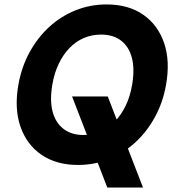

<svg xmlns="http://www.w3.org/2000/svg" viewBox="-20 -732 802 866"><path d="M464 114 305 -297H466L625 114ZM332 12Q234 12 167 -34Q100 -80 72 -161.5Q44 -243 63 -350Q77 -430 113.5 -496.5Q150 -563 202.5 -611Q255 -659 321 -685.5Q387 -712 460 -712Q559 -712 625.5 -666Q692 -620 720 -538.5Q748 -457 729 -350Q715 -270 678.5 -203.5Q642 -137 589.5 -89Q537 -41 471.5 -14.5Q406 12 332 12ZM357 -123Q399 -123 434.5 -139Q470 -155 498.5 -184.5Q527 -214 547 -255.5Q567 -297 576 -350Q588 -420 575 -470.5Q562 -521 526.5 -548.5Q491 -576 436 -576Q394 -576 358 -560.5Q322 -545 293.5 -515.5Q265 -486 245 -444.5Q225 -403 216 -350Q204 -280 217 -229.5Q230 -179 266 -151Q302 -123 357 -123Z"/></svg>

Font: DM Sans 9pt Black
Style: Italic
Weight: 900
Italic angle: -10°
Version: Version 4.004;gftools[0.9.30]